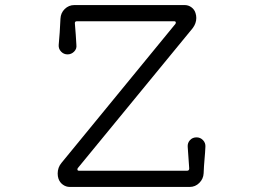

<svg xmlns="http://www.w3.org/2000/svg" viewBox="-20 -736 1040 759"><path d="M256 3Q241 3 228.5 -6Q216 -15 211 -30Q208 -39 208 -50Q208 -74 223 -92L673 -641Q675 -643 675 -647Q675 -652 668 -652H284Q275 -652 276 -643Q278 -621 279.5 -598.5Q281 -576 282 -558Q284 -543 273 -532Q262 -521 247 -521Q232 -521 221.5 -532Q211 -543 212 -558Q214 -581 216 -607.5Q218 -634 219 -662Q220 -685 236 -700.5Q252 -716 274 -716H710Q725 -716 737 -707Q749 -698 753 -684Q756 -675 756 -665Q756 -644 742 -625L288 -72Q286 -70 286 -66Q286 -61 293 -61H719Q728 -61 728 -70L722 -156Q721 -171 731 -182Q741 -193 757 -193Q772 -193 782.5 -182Q793 -171 792 -156Q791 -133 788.5 -106Q786 -79 785 -51Q784 -29 768 -13Q752 3 730 3Z"/></svg>

Font: Kiwi Maru Light
Style: Regular
Weight: 300
Designer: Hiroki-Chan
Version: Version 1.100